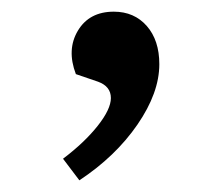

<svg xmlns="http://www.w3.org/2000/svg" viewBox="-20 -141 371 329"><path d="M116 168 88 131Q125 103 147.5 74.5Q170 46 170 27Q170 7 148 -1L110 -14Q94 -56 113.5 -88.5Q133 -121 175 -121Q210 -121 231.5 -96.5Q253 -72 253 -31Q253 18 215.5 72.5Q178 127 116 168Z"/></svg>

Font: Literata 12pt
Style: Italic
Weight: 400
Italic angle: -2°
Designer: Latin by Veronika Burian and Jose Scaglione. Greek by Irene Vlachou. Cyrillic by Vera Evstafieva
Foundry: TypeTogether
Version: Version 3.002